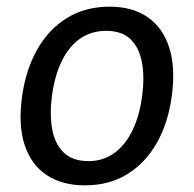

<svg xmlns="http://www.w3.org/2000/svg" viewBox="-20 -547 583 577"><path d="M234.9 10Q167 10 120.5 -20.7Q74 -51.4 54.2 -110.9Q34.4 -170.3 46.2 -256.3Q57.4 -337.5 92 -398.4Q126.5 -459.3 181.7 -493.2Q237 -527 309.4 -527Q377.6 -527 423.3 -495.7Q469.1 -464.4 488.6 -404Q508 -343.7 496 -256.3Q485 -177.3 451.2 -117.4Q417.3 -57.5 362.9 -23.8Q308.5 10 234.9 10ZM246.2 -62.8Q289.5 -62.8 322.7 -86.5Q355.9 -110.2 377.6 -154.1Q399.2 -198.1 407.2 -258.7Q414.6 -314 406.8 -358.3Q399 -402.6 372.9 -428.5Q346.8 -454.3 298.9 -454.3Q254.6 -454.3 221 -431.1Q187.4 -407.9 165.9 -364Q144.4 -320.2 136.1 -258.7Q128.9 -204 136.7 -159.5Q144.5 -115.1 171.1 -88.9Q197.7 -62.8 246.2 -62.8Z"/></svg>

Font: Public Sans Thin
Style: Italic
Weight: 100
Italic angle: -8°
Designer: The Public Sans project authors (U.S. Web Design System). Libre Franklin designed by Pablo Impallari and Rodrigo Fuenzal
Version: Version 2.000